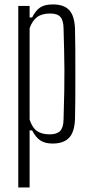

<svg xmlns="http://www.w3.org/2000/svg" viewBox="-20 -626 400 846"><path d="M60.5 200V-600H110.5V-549H121.5Q136.5 -579 156.5 -592.8Q176.5 -606.5 213 -606.5Q262 -606.5 285.2 -581.2Q308.5 -556 310.5 -498Q311.5 -465 311.8 -412.5Q312 -360 312 -301.5Q312 -243 311.8 -189.8Q311.5 -136.5 310.5 -102Q308.5 -44.5 284.5 -19Q260.5 6.5 211.5 6.5Q178.5 6.5 158 -7Q137.5 -20.5 121.5 -51.5H110.5V200ZM199 -34Q230.5 -34 245 -49Q259.5 -64 260 -99Q262.5 -173 263.2 -225.8Q264 -278.5 263.8 -321Q263.5 -363.5 262.5 -406Q261.5 -448.5 260 -501.5Q259.5 -536 246.2 -551.2Q233 -566.5 201 -566.5Q164.5 -566.5 143.2 -550.5Q122 -534.5 110.5 -501.5V-99Q122.5 -62.5 143.8 -48.2Q165 -34 199 -34Z"/></svg>

Font: Big Shoulders Text Thin ExtraLight
Style: Regular
Weight: 250
Version: Version 2.002